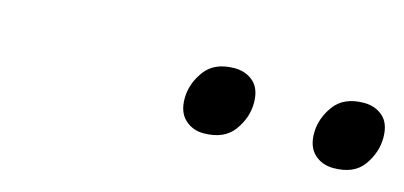

<svg xmlns="http://www.w3.org/2000/svg" viewBox="-30 -903 718 341"><g transform="rotate(15 329.5 -732.0)"><path d="M348 -669Q328 -669 314 -682Q300 -695 300 -720Q300 -747 317.5 -771Q335 -795 372 -795Q393 -795 407 -782.5Q421 -770 421 -744Q421 -717 403.5 -693Q386 -669 348 -669ZM587 -669Q566 -669 552 -682Q538 -695 538 -720Q538 -747 555.5 -771Q573 -795 610 -795Q631 -795 645 -782.5Q659 -770 659 -744Q659 -717 642 -693Q625 -669 587 -669Z"/></g></svg>

Font: Playwrite RO
Style: Regular
Weight: 400
Designer: Veronika Burian, José Scaglione
Foundry: TypeTogether
Version: Version 1.002